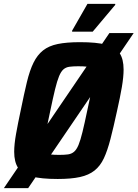

<svg xmlns="http://www.w3.org/2000/svg" viewBox="-41 -913 708 988"><path d="M-21 55 522 -743H647L104 55ZM256 8Q171 8 122 -5Q73 -18 52.5 -48.5Q32 -79 32 -132Q32 -170 41.5 -223.5Q51 -277 66 -347Q83 -431 97.5 -491Q112 -551 131.5 -590.5Q151 -630 180.5 -653.5Q210 -677 256 -686.5Q302 -696 371 -696Q456 -696 505 -683Q554 -670 574.5 -639.5Q595 -609 595 -555Q595 -517 586 -464.5Q577 -412 561 -341Q543 -258 527.5 -198Q512 -138 493.5 -98.5Q475 -59 445.5 -35.5Q416 -12 370.5 -2Q325 8 256 8ZM264 -116Q291 -116 309 -118.5Q327 -121 340 -132Q353 -143 363 -167Q373 -191 383.5 -234Q394 -277 408 -344Q424 -416 431.5 -459Q439 -502 439 -525Q439 -548 431 -558Q423 -568 406 -570Q389 -572 361 -572Q335 -572 316.5 -569.5Q298 -567 285.5 -556Q273 -545 263 -521Q253 -497 242.5 -454Q232 -411 218 -344Q208 -296 200.5 -261Q193 -226 189.5 -202Q186 -178 186 -162Q186 -140 194 -130Q202 -120 219.5 -118Q237 -116 264 -116ZM330 -750V-755L409 -893H552V-888L436 -750Z"/></svg>

Font: Saira SemiCondensed
Style: Bold Italic
Weight: 700
Width: 4
Italic angle: -12°
Designer: Hector Gatti with collaboration of the Omnibus-Type team
Foundry: Omnibus-Type
Version: Version 1.101